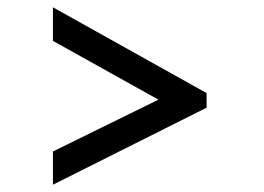

<svg xmlns="http://www.w3.org/2000/svg" viewBox="-20 -560 724 526"><path d="M546 -265 125 -54V-145L414 -287L125 -448V-540L546 -305Z"/></svg>

Font: Ekushey Lal Sabuj Normal
Style: Bold
Weight: 700
Designer: Al Mamun Sumon
Foundry: Al Mamun Sumon
Version: Version 1.0